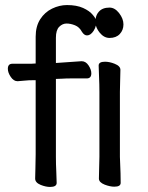

<svg xmlns="http://www.w3.org/2000/svg" viewBox="-20 -728 584 759"><path d="M373 -108V-365Q373 -394 371.5 -426Q370 -458 370 -469Q370 -484 395 -484Q413 -484 433 -476Q456 -467 456 -452Q456 -444 455 -410Q454 -376 454 -365V-108Q454 -103 455 -82Q457 -41 457 -5Q457 10 432 10Q415 10 394 2Q371 -7 371 -22Q371 -31 372 -66.5Q373 -102 373 -108ZM371 -682Q385 -698 413 -698Q434 -698 451 -676Q468 -654 468 -631.5Q468 -609 453.5 -593.5Q439 -578 413 -578Q391 -578 374 -599Q363 -613 359 -627Q357 -617 350 -606Q338 -588 324 -588Q313 -588 304 -602Q294 -621 276.5 -628Q259 -635 243 -635Q227 -635 214 -622Q201 -609 201 -579V-479Q265 -483 280 -484.5Q295 -486 302 -486H303Q319 -486 330 -469.5Q341 -453 341 -438Q341 -418 323 -418H260Q240 -418 227 -417Q227 -417 201 -416V-108Q201 -78 202.5 -50Q204 -22 204 -5Q204 11 178 11Q161 11 141 3Q119 -6 119 -22Q119 -34 120 -63.5Q121 -93 121 -118V-411H114Q92 -411 80 -409.5Q68 -408 50 -407H49Q34 -407 22.5 -424Q11 -441 11 -456Q11 -476 29 -476H103L121 -477V-583Q121 -624 139 -652Q157 -680 186 -694Q215 -708 245 -708Q283 -708 308.5 -696.5Q334 -685 347 -669Q354 -661 358 -653Q360 -670 371 -682Z"/></svg>

Font: Moon Stars Kai HW
Style: Bold
Weight: 700
Designer: GuiWonder
Version: Version 1.101